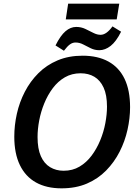

<svg xmlns="http://www.w3.org/2000/svg" viewBox="-20 -1017 760 1048"><path d="M316 11Q234 11 176.5 -21Q119 -53 88.5 -116Q58 -179 58 -271Q58 -333 72 -396Q86 -459 115.5 -516Q145 -573 189.5 -617.5Q234 -662 294.5 -687.5Q355 -713 431 -713Q514 -713 572 -681Q630 -649 660 -586.5Q690 -524 690 -432Q690 -372 676 -309Q662 -246 633 -189Q604 -132 559.5 -86.5Q515 -41 454.5 -15Q394 11 316 11ZM327 -85Q376 -85 414 -107.5Q452 -130 480 -167.5Q508 -205 527 -251Q546 -297 555 -345Q564 -393 564 -435Q564 -499 545.5 -539Q527 -579 495 -598Q463 -617 420 -617Q372 -617 334 -595Q296 -573 268 -535.5Q240 -498 221.5 -452.5Q203 -407 194 -359.5Q185 -312 185 -269Q185 -205 203 -164.5Q221 -124 253.5 -104.5Q286 -85 327 -85ZM631 -997 617 -911H339L352 -997ZM329 -740 283 -769Q310 -823 337.5 -846.5Q365 -870 396 -870Q423 -870 446 -859Q469 -848 489.5 -837.5Q510 -827 529 -827Q561 -827 594 -873L641 -844Q614 -790 584 -766.5Q554 -743 522 -743Q497 -743 475.5 -753.5Q454 -764 434 -774.5Q414 -785 392 -785Q376 -785 361.5 -774.5Q347 -764 329 -740Z"/></svg>

Font: Bitter Thin SemiBold
Style: Italic
Weight: 600
Italic angle: -9°
Version: Version 2.002